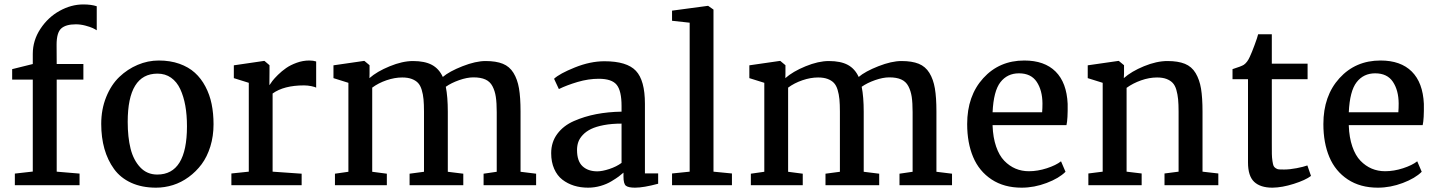

<svg xmlns="http://www.w3.org/2000/svg" viewBox="-20 -847 6571 878"><path d="M47.9 0V-53.2L129.9 -62.5V-482.9H35.6V-530.8L129.9 -554.2V-600.6Q129.9 -662.1 164.8 -715.1Q199.7 -768.1 252.7 -797.4Q305.7 -826.7 360.8 -826.7Q397.5 -826.7 422.4 -818.4V-708.5Q415 -713.4 403.6 -718.8Q392.1 -724.1 370.1 -730Q348.1 -735.8 326.7 -735.8Q281.2 -735.8 260 -716.8Q238.8 -697.8 238.8 -642.6L239.3 -554.2H361.3V-482.9H239.3V-62L343.8 -53.2V0Z M699.2 -48.8Q835 -48.8 835 -269.5Q835 -321.3 827.4 -363.8Q819.8 -406.2 804.2 -439.7Q788.6 -473.1 762.2 -491.7Q735.8 -510.3 700.2 -510.3Q564 -510.3 564 -289.6Q564 -219.7 577.1 -167.2Q590.3 -114.7 621.3 -81.8Q652.3 -48.8 699.2 -48.8ZM442.9 -280.3Q442.9 -347.2 465.6 -403.3Q488.3 -459.5 525.6 -495.1Q563 -530.8 609.6 -550.5Q656.2 -570.3 706.1 -570.3Q758.3 -570.3 800.3 -555.4Q842.3 -540.5 871.1 -514.4Q899.9 -488.3 919.4 -451.2Q939 -414.1 947.8 -371.1Q956.5 -328.1 956.5 -278.8Q956.5 -224.6 941.9 -177.2Q927.2 -129.9 901.9 -95.9Q876.5 -62 842.8 -37.4Q809.1 -12.7 771 -0.7Q732.9 11.2 693.4 11.2Q628.9 11.2 579.8 -11.2Q530.8 -33.7 501.5 -74.2Q472.2 -114.7 457.5 -166.5Q442.9 -218.3 442.9 -280.3Z M1038.1 0V-53.7L1117.7 -62V-468.3L1049.3 -489.7V-548.3L1187 -568.4H1189.5L1212.4 -548.8V-519.5L1211.9 -458.5H1212.9Q1217.3 -465.8 1225.6 -476.8Q1233.9 -487.8 1251.2 -504.9Q1268.6 -522 1288.6 -535.9Q1308.6 -549.8 1336.9 -560.1Q1365.2 -570.3 1394.5 -570.3Q1412.6 -570.3 1425.8 -565.9V-446.3Q1421.4 -449.2 1404.3 -452.9Q1387.2 -456.5 1370.1 -456.5Q1278.3 -456.5 1226.6 -419.4V-62L1359.4 -52.7V0Z M1511.7 0V-52.7L1573.2 -61.5V-468.3L1504.9 -489.7V-548.3L1644 -568.4H1646.5L1669.9 -548.8V-510.7L1669.4 -489.7Q1703.6 -520 1762 -543.9Q1820.3 -567.9 1868.7 -567.9Q1922.4 -567.9 1955.1 -550.3Q1987.8 -532.7 2004.9 -495.1Q2034.7 -520.5 2095 -544.2Q2155.3 -567.9 2200.7 -567.9Q2248.5 -567.9 2279.3 -555.4Q2310.1 -543 2328.1 -513.7Q2346.2 -484.4 2353.3 -442.9Q2360.4 -401.4 2360.4 -336.9V-61.5L2431.6 -52.7V0H2191.4V-52.7L2251.5 -61.5V-334Q2251.5 -377 2247.3 -404.3Q2243.2 -431.6 2231.9 -452.9Q2220.7 -474.1 2199.5 -483.6Q2178.2 -493.2 2145 -493.2Q2115.7 -493.2 2079.6 -480.5Q2043.5 -467.8 2018.6 -450.2Q2027.8 -404.3 2027.8 -335.9V-61.5L2098.6 -52.7V0H1853V-52.7L1918.9 -61.5V-336.4Q1918.9 -370.1 1916.7 -393.1Q1914.6 -416 1908.4 -436.3Q1902.3 -456.5 1891.4 -468Q1880.4 -479.5 1862.5 -486.1Q1844.7 -492.7 1819.3 -492.7Q1784.7 -492.7 1747.6 -480Q1710.4 -467.3 1682.1 -446.3V-61.5L1749 -52.7V0Z M2500.5 -146.5Q2500.5 -197.3 2528.6 -234.9Q2556.6 -272.5 2604.5 -293.5Q2652.3 -314.5 2706.5 -325Q2760.7 -335.4 2822.3 -336.4V-362.3Q2822.3 -431.6 2800 -459.2Q2777.8 -486.8 2717.8 -486.8Q2670.9 -486.8 2621.3 -472.2Q2571.8 -457.5 2536.1 -439.9H2535.6L2513.7 -486.8Q2538.6 -510.3 2608.9 -538.6Q2679.2 -566.9 2744.1 -566.9Q2846.7 -566.9 2887.9 -523.2Q2929.2 -479.5 2929.2 -372.6V-54.2H2989.7V-6.8Q2922.9 11.2 2883.8 11.2Q2853.5 11.2 2842.3 2.4Q2831.1 -6.3 2831.1 -39.6V-57.6Q2821.3 -48.8 2809.6 -40Q2797.9 -31.2 2776.1 -18.1Q2754.4 -4.9 2726.3 3.2Q2698.2 11.2 2669.4 11.2Q2634.8 11.2 2605 2Q2575.2 -7.3 2551.5 -25.6Q2527.8 -43.9 2514.2 -75Q2500.5 -106 2500.5 -146.5ZM2711.4 -63.5Q2733.9 -63.5 2766.6 -74.2Q2799.3 -85 2822.3 -102.1V-281.7Q2776.9 -281.7 2741.2 -274.9Q2705.6 -268.1 2682.9 -257.1Q2660.2 -246.1 2645.3 -230.2Q2630.4 -214.4 2624.5 -197.5Q2618.7 -180.7 2618.7 -161.1Q2618.7 -110.4 2643.8 -86.9Q2668.9 -63.5 2711.4 -63.5Z M3053.2 0V-53.7L3133.8 -62V-743.2L3053.2 -752V-798.3L3217.3 -820.3H3218.3L3242.7 -803.2V-62L3327.1 -53.7V0Z M3413.6 0V-52.7L3475.1 -61.5V-468.3L3406.7 -489.7V-548.3L3545.9 -568.4H3548.3L3571.8 -548.8V-510.7L3571.3 -489.7Q3605.5 -520 3663.8 -543.9Q3722.2 -567.9 3770.5 -567.9Q3824.2 -567.9 3856.9 -550.3Q3889.6 -532.7 3906.7 -495.1Q3936.5 -520.5 3996.8 -544.2Q4057.1 -567.9 4102.5 -567.9Q4150.4 -567.9 4181.2 -555.4Q4211.9 -543 4230 -513.7Q4248 -484.4 4255.1 -442.9Q4262.2 -401.4 4262.2 -336.9V-61.5L4333.5 -52.7V0H4093.3V-52.7L4153.3 -61.5V-334Q4153.3 -377 4149.2 -404.3Q4145 -431.6 4133.8 -452.9Q4122.6 -474.1 4101.3 -483.6Q4080.1 -493.2 4046.9 -493.2Q4017.6 -493.2 3981.4 -480.5Q3945.3 -467.8 3920.4 -450.2Q3929.7 -404.3 3929.7 -335.9V-61.5L4000.5 -52.7V0H3754.9V-52.7L3820.8 -61.5V-336.4Q3820.8 -370.1 3818.6 -393.1Q3816.4 -416 3810.3 -436.3Q3804.2 -456.5 3793.2 -468Q3782.2 -479.5 3764.4 -486.1Q3746.6 -492.7 3721.2 -492.7Q3686.5 -492.7 3649.4 -480Q3612.3 -467.3 3584 -446.3V-61.5L3650.9 -52.7V0Z M4651.9 11.2Q4571.3 11.2 4514.4 -26.4Q4457.5 -64 4430.2 -128.7Q4402.8 -193.4 4402.8 -279.8Q4402.8 -408.7 4476.3 -489.5Q4549.8 -570.3 4664.1 -570.3Q4756.3 -570.3 4807.1 -519.8Q4857.9 -469.2 4862.3 -372.1Q4863.3 -302.2 4856.9 -274.9H4519V-272Q4521 -217.8 4535.2 -176.8Q4549.3 -135.7 4572.5 -111.8Q4595.7 -87.9 4624 -75.9Q4652.3 -64 4685.1 -64Q4725.1 -64 4767.1 -77.6Q4809.1 -91.3 4832 -109.4L4852.5 -61.5Q4822.8 -31.7 4766.1 -10.3Q4709.5 11.2 4651.9 11.2ZM4639.6 -511.7Q4586.4 -511.7 4554.9 -471.2Q4523.4 -430.7 4519 -333.5H4745.6Q4747.1 -352.5 4747.1 -374Q4746.6 -434.1 4720.7 -472.9Q4694.8 -511.7 4639.6 -511.7Z M4957 0V-53.7L5022.5 -62V-468.3L4954.1 -489.7V-548.3L5093.8 -568.4H5096.2L5120.1 -548.8V-510.7L5119.1 -489.7Q5153.8 -520.5 5211.4 -544.2Q5269 -567.9 5318.8 -567.9Q5367.2 -567.9 5398.4 -555.2Q5429.7 -542.5 5447.5 -512.7Q5465.3 -482.9 5472.2 -441.7Q5479 -400.4 5479 -335.9V-62L5551.3 -53.7V0H5305.2V-53.7L5369.6 -62V-336.4Q5369.6 -370.1 5367.4 -392.8Q5365.2 -415.5 5359.4 -436Q5353.5 -456.5 5342.5 -468Q5331.5 -479.5 5314 -486.1Q5296.4 -492.7 5271 -492.7Q5235.4 -492.7 5198 -479.5Q5160.6 -466.3 5131.8 -445.3V-62L5200.7 -53.7V0Z M5687 -104V-484.9H5616.2V-530.8Q5656.7 -543.5 5668 -550.8Q5684.1 -562 5695.3 -587.4Q5704.1 -606 5717 -640.9Q5730 -675.8 5733.4 -690.4H5795.9V-555.7H5959.5V-484.9H5795.9V-192.9Q5795.9 -160.2 5796.1 -143.3Q5796.4 -126.5 5798.8 -110.4Q5801.3 -94.2 5804 -88.4Q5806.6 -82.5 5814 -77.6Q5821.3 -72.8 5828.9 -72.3Q5836.4 -71.8 5851.6 -71.8H5852.1Q5877.4 -71.8 5909.2 -77.9Q5940.9 -84 5958 -90.3H5958.5L5975.1 -42.5Q5950.2 -23.4 5896.5 -6.3Q5842.8 10.7 5799.3 11.2H5798.3Q5743.7 11.2 5715.3 -15.4Q5687 -42 5687 -104Z M6280.8 11.2Q6200.2 11.2 6143.3 -26.4Q6086.4 -64 6059.1 -128.7Q6031.7 -193.4 6031.7 -279.8Q6031.7 -408.7 6105.2 -489.5Q6178.7 -570.3 6293 -570.3Q6385.3 -570.3 6436 -519.8Q6486.8 -469.2 6491.2 -372.1Q6492.2 -302.2 6485.8 -274.9H6147.9V-272Q6149.9 -217.8 6164.1 -176.8Q6178.2 -135.7 6201.4 -111.8Q6224.6 -87.9 6252.9 -75.9Q6281.2 -64 6314 -64Q6354 -64 6396 -77.6Q6438 -91.3 6460.9 -109.4L6481.4 -61.5Q6451.7 -31.7 6395 -10.3Q6338.4 11.2 6280.8 11.2ZM6268.6 -511.7Q6215.3 -511.7 6183.8 -471.2Q6152.3 -430.7 6147.9 -333.5H6374.5Q6376 -352.5 6376 -374Q6375.5 -434.1 6349.6 -472.9Q6323.7 -511.7 6268.6 -511.7Z"/></svg>

Font: HaufeMerriweather
Style: Regular
Weight: 400
Designer: Eben Sorkin ( eben@eyebytes.com )
Foundry: Eben Sorkin
Version: Version 1.56